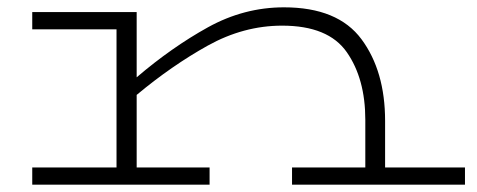

<svg xmlns="http://www.w3.org/2000/svg" viewBox="-20 -504 1303 524"><path d="M1249 -47V0H777V-47H977V-177Q977 -289 926.5 -361.5Q876 -434 750 -434Q645 -434 547 -379.5Q449 -325 353 -245V-47H552V0H68V-47H298V-424H68V-471H353V-293Q449 -375 547.5 -429.5Q646 -484 755 -484Q902 -484 966.5 -397Q1031 -310 1031 -174V-47Z"/></svg>

Font: BioRhyme Expanded Light
Style: Regular
Weight: 300
Width: 7
Designer: Aoife Mooney
Foundry: Aoife Mooney Type
Version: Version 1.000